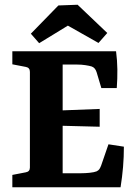

<svg xmlns="http://www.w3.org/2000/svg" viewBox="-20 -789 568 809"><path d="M407 -418 387 -485Q381 -504 366 -509Q356 -512 339.5 -514.5Q323 -517 305 -517H244V-324L400 -330V-255L244 -259V-59H321Q339 -59 358 -61Q377 -63 387 -67Q395 -71 398.5 -76Q402 -81 406 -91L437 -181L502 -171Q502 -127 498.5 -85.5Q495 -44 488 0H32V-52L89 -63Q106 -66 106 -83V-486Q106 -504 89 -507L32 -518V-573H469Q474 -535 474.5 -496.5Q475 -458 472 -418ZM110 -647 226 -766 307 -769 432 -650 395 -608 266 -681 145 -607Z"/></svg>

Font: Rasa
Style: Regular
Weight: 400
Designer: Anna Giedrys (Yrsa+Rasa design), David Brezina (Yrsa art-direction, Rasa art-direction, design)
Foundry: Rosetta Type Foundry
Version: Version 2.004